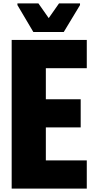

<svg xmlns="http://www.w3.org/2000/svg" viewBox="-20 -1024 533 1135"><path d="M49 91V-788H493V-621H251V-437H457V-271H251V-76H493V91ZM177 -835 83 -994V-1004H207L268 -917L329 -1004H453V-994L357 -835Z"/></svg>

Font: Farlight84_Sys_V01
Style: Bold
Weight: 700
Designer: Monotype Design Team, Nadine Chahine and Nizar Qandah
Foundry: Monotype Imaging Inc.
Version: Version 2.004;October 31, 2024;FontCreator 14.0.0.2814 64-bi